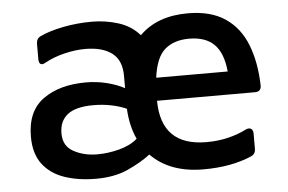

<svg xmlns="http://www.w3.org/2000/svg" viewBox="-43 -572 975 650"><g transform="rotate(-5 444.5 -247.5)"><path d="M788 -12Q719 18 624 18Q510 18 445 -48Q414 -24 368 -3Q322 18 259 18Q199 18 152 2Q105 -14 78 -49.5Q51 -85 51 -143Q51 -230 107 -270Q163 -310 252 -310Q289 -310 323 -301.5Q357 -293 383 -279V-321Q383 -374 350.5 -398.5Q318 -423 260 -423Q226 -423 189 -414Q152 -405 123 -389Q112 -382 105.5 -385.5Q99 -389 99 -402V-454Q99 -472 113 -479Q144 -494 192 -503.5Q240 -513 291 -513Q336 -513 379.5 -499.5Q423 -486 452 -453Q512 -513 616 -513Q694 -513 743 -480Q792 -447 815.5 -387Q839 -327 841 -248Q841 -227 820 -227H487Q488 -73 642 -73Q682 -73 716.5 -81.5Q751 -90 778 -104Q789 -109 796 -104.5Q803 -100 803 -89V-36Q803 -19 788 -12ZM613 -427Q562 -427 531 -400.5Q500 -374 491 -305H734Q728 -368 698.5 -397.5Q669 -427 613 -427ZM155 -145Q155 -102 190 -83Q225 -64 270 -64Q307 -64 345 -74Q383 -84 407 -105Q386 -150 383 -209Q361 -219 332 -225Q303 -231 271 -231Q211 -231 183 -209Q155 -187 155 -145Z"/></g></svg>

Font: Pitagon Sans Medium
Style: Regular
Weight: 500
Designer: Travis Tran
Foundry: Pitagon
Version: Version 1.001; ttfautohint (v1.8.4.7-5d5b);gftools[0.9.26]